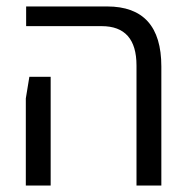

<svg xmlns="http://www.w3.org/2000/svg" viewBox="-20 -575 586 595"><path d="M403 0V-372Q403 -494 295 -494H61V-555H312Q480 -555 480 -369V0ZM60 0V-270L71 -337H137V0Z"/></svg>

Font: Assistant
Style: Regular
Weight: 400
Designer: Hebrew By Ben Nathan, Latin by Paul Hunt
Version: Version 2.001;PS 002.001;hotconv 1.0.88;makeotf.lib2.5.64775